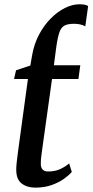

<svg xmlns="http://www.w3.org/2000/svg" viewBox="-20 -850 424 880"><path d="M141 10Q104 10 79 -9.2Q54 -28.5 54.5 -73.5Q54.5 -78.5 54.8 -85.5Q55 -92.5 56.2 -103Q57.5 -113.5 59.2 -127.8Q61 -142 63.5 -162L108 -488H44.5L53.5 -528L119 -549.5L127.5 -598.5Q136.5 -649 159 -691.5Q181.5 -734 212.5 -765.2Q243.5 -796.5 277.8 -813.5Q312 -830.5 344.5 -830.5Q355.5 -830.5 365.8 -828.8Q376 -827 384 -822.5L371 -729.5Q360 -735.5 346.8 -738.2Q333.5 -741 319 -741Q292.5 -741 277 -733.5Q261.5 -726 253.2 -704.2Q245 -682.5 238.5 -638.5L227 -551H348L339.5 -488H218.5L175 -177.5Q171.5 -151 169.2 -134Q167 -117 167 -98.5Q167 -81.5 175.5 -72.8Q184 -64 200 -64Q233 -64 257 -75.5Q281 -87 297 -101L309 -62Q296.5 -47 273 -30.2Q249.5 -13.5 216.5 -1.8Q183.5 10 141 10Z"/></svg>

Font: Merriweather 28pt Medium
Style: Italic
Weight: 500
Italic angle: -7.8°
Version: Version 2.101